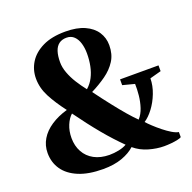

<svg xmlns="http://www.w3.org/2000/svg" viewBox="-133 -886 1032 1030"><g transform="rotate(-20 383.0 -370.5)"><path d="M753.5 -411V-378L689 -360.5Q688.5 -318.5 672.2 -276.5Q656 -234.5 631 -201.2Q606 -168 579.5 -151Q590.5 -138.5 609.8 -120.5Q629 -102.5 651.8 -84.2Q674.5 -66 696.2 -53Q718 -40 734 -37.5V-8.5Q729.5 -4.5 712.8 -0.8Q696 3 674.8 5Q653.5 7 634.5 7Q593.5 7 548 -6Q502.5 -19 467.5 -48.5Q439.5 -22.5 393.8 -6Q348 10.5 285.5 10.5Q202.5 10.5 146.2 -13Q90 -36.5 61.8 -77.5Q33.5 -118.5 33.5 -172.5Q33.5 -215 54.8 -250.5Q76 -286 115.8 -312.5Q155.5 -339 209.5 -354.5Q165.5 -412 138.5 -463.5Q111.5 -515 111.5 -569Q111.5 -619 137.5 -660.5Q163.5 -702 215.2 -727.2Q267 -752.5 345 -752.5Q410.5 -752.5 454.5 -732.8Q498.5 -713 520.5 -679.2Q542.5 -645.5 542.5 -603.5Q542.5 -552 519 -515Q495.5 -478 456.2 -450Q417 -422 370 -398.5Q409.5 -345 442.8 -302.8Q476 -260.5 503.5 -228.5Q531 -196.5 554 -174Q574.5 -196.5 585 -228.8Q595.5 -261 599 -296Q602.5 -331 601.5 -360.5L534 -378V-411ZM263 -607Q263 -577.5 274.8 -545.8Q286.5 -514 306.2 -482.5Q326 -451 349 -422Q373 -443 387.2 -470.8Q401.5 -498.5 408.2 -531.8Q415 -565 415 -602.5Q415 -634 407.2 -660.5Q399.5 -687 382.8 -703.2Q366 -719.5 340 -719.5Q314 -719.5 296.8 -706.8Q279.5 -694 271.2 -668.8Q263 -643.5 263 -607ZM342.5 -49.5Q369 -49.5 396.2 -55Q423.5 -60.5 442 -71.5Q417.5 -95.5 391.8 -123.5Q366 -151.5 339.2 -183.8Q312.5 -216 285 -251.8Q257.5 -287.5 229 -327Q208.5 -309 195 -276.5Q181.5 -244 181.5 -204Q181.5 -159 200.8 -124Q220 -89 256.2 -69.5Q292.5 -50 342.5 -49.5Z"/></g></svg>

Font: Merriweather 120pt ExtraBold
Style: Regular
Weight: 800
Version: Version 2.100